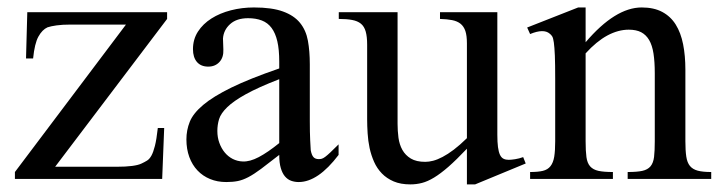

<svg xmlns="http://www.w3.org/2000/svg" viewBox="-20 -480 1930 515"><path d="M127.9 -32.7H292Q342.3 -32.7 359.9 -41.5Q368.2 -45.4 374.5 -49.3Q380.9 -53.2 386 -62.3Q391.1 -71.3 395.5 -88.6Q399.9 -106 403.3 -136.7H420.4L415 0H20V-18.6L317.9 -414.1H169.9Q147 -414.1 131.6 -411.9Q116.2 -409.7 107.4 -406.7Q93.3 -400.4 83 -381.8Q72.8 -363.3 68.8 -323.2H49.8L53.2 -447.3H428.2V-429.2Z M729 -267.6Q672.4 -245.6 639.4 -227.3Q606.4 -209 589.4 -192.4Q572.3 -175.8 567.6 -160.4Q563 -145 563 -128.9Q563 -111.3 568.4 -96.7Q573.7 -82 582.8 -71Q591.8 -60.1 604.2 -53.7Q616.7 -47.4 630.9 -46.9Q649.9 -45.9 674.1 -58.6Q698.2 -71.3 729 -96.2ZM888.2 -64.5Q833 8.3 781.2 8.3Q770.5 8.3 761 4.9Q751.5 1.5 744.4 -6.8Q737.3 -15.1 733.2 -29.1Q729 -43 729 -64.5Q699.7 -41.5 680.4 -27.1Q661.1 -12.7 646.2 -4.9Q631.3 2.9 617.9 5.6Q604.5 8.3 586.9 8.3Q563 8.3 543.5 0.2Q523.9 -7.8 509.8 -22.7Q495.6 -37.6 487.8 -58.8Q480 -80.1 480 -106Q480 -130.9 489 -153.3Q498 -175.8 524.9 -198.5Q551.8 -221.2 600.6 -245.1Q649.4 -269 729 -296.4V-314.9Q729 -347.2 723.9 -369.1Q718.8 -391.1 708.5 -405Q698.2 -418.9 682.4 -425Q666.5 -431.2 645.5 -431.2Q614.7 -431.2 597.2 -415.3Q579.6 -399.4 578.1 -376.5L579.1 -347.2Q580.1 -326.2 568.6 -313.7Q557.1 -301.3 538.6 -301.3Q519 -301.3 508.3 -313.7Q497.6 -326.2 497.6 -348.1Q497.6 -374.5 511 -395.3Q524.4 -416 547.1 -430.4Q569.8 -444.8 599.4 -452.4Q628.9 -460 661.1 -460Q709.5 -460 739 -449.2Q768.6 -438.5 784.7 -418.7Q800.8 -398.9 805.9 -370.8Q811 -342.8 811 -307.6V-155.3Q811 -124 812 -104Q813 -84 813.5 -77.1Q815.9 -64 820.8 -58.6Q825.7 -53.2 835 -53.2Q839.4 -53.2 843 -54.2Q846.7 -55.2 852.3 -59.3Q857.9 -63.5 866.2 -71.3Q874.5 -79.1 888.2 -92.8Z M1254.4 14.6H1232.4V-81.1Q1204.1 -51.3 1182.9 -32.7Q1161.6 -14.2 1144.3 -3.7Q1127 6.8 1111.8 10.7Q1096.7 14.6 1080.6 14.6Q1054.7 14.6 1035.9 6.6Q1017.1 -1.5 1004.2 -14.9Q991.2 -28.3 983.4 -45.9Q975.6 -63.5 971.4 -82.8Q967.3 -102.1 966.1 -122.1Q964.8 -142.1 964.8 -159.7V-359.9Q964.8 -381.8 960.9 -395.5Q957 -409.2 948 -416.5Q939 -423.8 924.3 -426.5Q909.7 -429.2 888.7 -429.2V-447.3H1046.4V-147.9Q1046.4 -128.9 1048.8 -110.6Q1051.3 -92.3 1059.3 -77.9Q1067.4 -63.5 1082 -54.7Q1096.7 -45.9 1120.6 -45.9Q1130.4 -45.9 1141.8 -48.8Q1153.3 -51.8 1167.2 -59.1Q1181.2 -66.4 1197.3 -78.6Q1213.4 -90.8 1232.4 -109.4V-363.8Q1232.4 -384.3 1228.3 -396.7Q1224.1 -409.2 1215.3 -416.3Q1206.5 -423.3 1192.9 -426Q1179.2 -428.7 1160.2 -429.2V-447.3H1314V-118.7Q1314 -98.6 1315.7 -85.7Q1317.4 -72.8 1321 -64.9Q1324.7 -57.1 1330.6 -54.2Q1336.4 -51.3 1344.2 -51.3Q1351.1 -51.3 1361.8 -53Q1372.6 -54.7 1383.3 -58.6L1390.1 -41.5Z M1663.6 0V-18.6Q1688.5 -18.6 1702.9 -21.7Q1717.3 -24.9 1724.9 -33.9Q1732.4 -43 1734.4 -59.1Q1736.3 -75.2 1736.3 -101.1V-283.7Q1736.3 -314 1732.9 -336.2Q1729.5 -358.4 1721.2 -372.6Q1712.9 -386.7 1699.7 -393.6Q1686.5 -400.4 1666.5 -400.4Q1638.2 -400.4 1609.1 -384.8Q1580.1 -369.1 1550.8 -336.9V-101.1Q1550.8 -74.7 1553 -58.6Q1555.2 -42.5 1563 -33.7Q1570.8 -24.9 1585.2 -21.7Q1599.6 -18.6 1624 -18.6V0H1401.9V-18.6Q1422.9 -18.6 1436 -21.7Q1449.2 -24.9 1456.5 -34.2Q1463.9 -43.5 1466.6 -59.6Q1469.2 -75.7 1469.2 -101.1V-267.6Q1469.2 -307.6 1468.3 -330.6Q1467.3 -353.5 1465.6 -365.7Q1463.9 -377.9 1461.2 -382.3Q1458.5 -386.7 1454.6 -389.6Q1438.5 -403.8 1401.9 -388.7L1394 -406.2L1530.8 -460H1550.8V-366.7Q1630.4 -460 1701.2 -460Q1733.9 -460 1756.3 -448Q1778.8 -436 1792.5 -414.1Q1806.2 -392.1 1812.3 -361.3Q1818.4 -330.6 1818.4 -293V-101.1Q1818.4 -76.2 1820.8 -60.1Q1823.2 -43.9 1830.6 -34.9Q1837.9 -25.9 1851.6 -22.2Q1865.2 -18.6 1887.7 -18.6V0Z"/></svg>

Font: Doulos SIL Phon
Style: Regular
Weight: 400
Designer: Walt Agee, Victor Gaultney, Peter Martin, Debbi Hosken, Becca Hirsbrunner
Foundry: SIL International
Version: Version 5.000